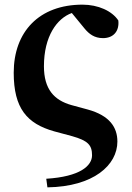

<svg xmlns="http://www.w3.org/2000/svg" viewBox="-20 -583 566 826"><path d="M184 223C383 220 485 127 485 26C485 -35 452 -86 357 -112L287 -131C213 -152 169 -199 169 -298C169 -427 225 -504 289 -527L344 -460C363 -437 386 -419 423 -419C469 -419 494 -450 489 -495C462 -536 402 -563 335 -563C148 -563 39 -446 39 -270C39 -117 96 -51 213 -18L291 3C358 22 376 41 376 85C376 130 325 177 179 186Z"/></svg>

Font: Noto Serif CJK SC Black
Style: Regular
Weight: 900
Designer: Ryoko NISHIZUKA 西塚涼子 (kana & ideographs); Frank Grießhammer (Latin, Greek & Cyrillic); Wenlong ZHANG 张文龙 (bopomofo); San
Foundry: Adobe
Version: Version 2.001;hotconv 1.1.0;makeotfexe 2.6.0